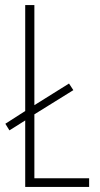

<svg xmlns="http://www.w3.org/2000/svg" viewBox="-20 -734 391 754"><path d="M79 0H330V-34H115V-285L268 -380L251 -406L115 -321V-714H79V-298L1 -248L17 -222L79 -261Z"/></svg>

Font: Noto Sans Bengali ExtraCondensed ExtraLight
Style: Regular
Weight: 200
Width: 2
Designer: Joana Ranito - Universal Thirst; Jelle Bosma - Monotype Design Team
Foundry: Universal Thirst ehf.
Version: Version 3.000